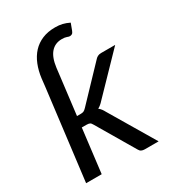

<svg xmlns="http://www.w3.org/2000/svg" viewBox="-176 -823 834 923"><g transform="rotate(-30 241.0 -362.0)"><path d="M176.5 -502 152 -301.5H173Q182.5 -301.5 189 -304.2Q195.5 -307 204 -316L368.5 -488.5Q375.5 -497 383.8 -501.5Q392 -506 404 -506H482L289 -306.5Q282 -298.5 274.2 -292Q266.5 -285.5 258 -281Q266 -275 271.8 -267.2Q277.5 -259.5 282.5 -250L431 0H354Q343.5 0 336 -3.8Q328.5 -7.5 323.5 -17L200.5 -225.5Q195 -236 188.8 -239.2Q182.5 -242.5 168.5 -242.5H144.5L115 0H28.5L90.5 -502L95 -542.5Q100 -583 113.5 -616.5Q127 -650 149 -673.8Q171 -697.5 202 -710.5Q233 -723.5 273.5 -723.5Q296 -723.5 313.5 -719.2Q331 -715 350.5 -705.5L336.5 -668Q332.5 -657.5 326.8 -654.2Q321 -651 315 -651Q309 -651 299.8 -654.8Q290.5 -658.5 273.5 -658.5Q235.5 -658.5 212.5 -632.2Q189.5 -606 182.5 -552Z"/></g></svg>

Font: Lato 2
Style: Italic
Weight: 400
Italic angle: -7°
Designer: Lukasz Dziedzic with Adam Twardoch and Botio Nikoltchev
Foundry: tyPoland Lukasz Dziedzic
Version: Version 2.015; 2015-08-06; http://www.latofonts.com/